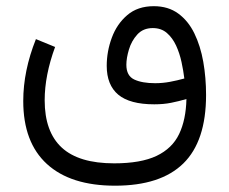

<svg xmlns="http://www.w3.org/2000/svg" viewBox="-20 -376 742 621"><path d="M158.2 -224.1Q124.5 -132.3 124.5 -51.8Q124.5 50.3 179.7 101.3Q234.9 152.3 349.1 152.3Q435.5 152.3 486.3 128.2Q537.1 104 559.3 57.6Q581.5 11.2 583 -55.7Q557.6 -48.3 533.4 -43.5Q509.3 -38.6 479 -38.6Q399.9 -38.6 362.5 -69.8Q325.2 -101.1 325.2 -163.1Q325.2 -209.5 341.6 -253.9Q357.9 -298.3 391.6 -327.1Q425.3 -356 477.5 -356Q523.9 -356 556.4 -332.3Q588.9 -308.6 608.6 -268.1Q628.4 -227.5 637.5 -176Q646.5 -124.5 646.5 -68.8Q646.5 80.6 573 152.6Q499.5 224.6 352.1 224.6Q208.5 224.6 131.8 154.5Q55.2 84.5 55.2 -49.3Q55.2 -147 96.2 -249.5ZM576.2 -122.1Q573.2 -147 567.1 -175.3Q561 -203.6 549.6 -228.5Q538.1 -253.4 519.8 -269.3Q501.5 -285.2 474.1 -285.2Q442.9 -285.2 424.1 -264.4Q405.3 -243.7 397 -215.8Q388.7 -188 388.7 -166.5Q388.7 -130.9 414.1 -118.9Q439.5 -106.9 481.9 -106.9Q505.9 -106.9 529.5 -111.3Q553.2 -115.7 576.2 -122.1Z"/></svg>

Font: Vazir Light WOL
Style: Light-WOL
Weight: 300
Designer: Saber Rastikerdar
Foundry: Saber Rastikerdar
Version: Version 30.0.0